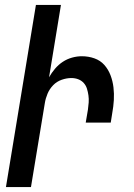

<svg xmlns="http://www.w3.org/2000/svg" viewBox="-20 -755 540 775"><path d="M4 0 125 -735H226L178 -443Q188 -461 202 -477.5Q216 -494 233.5 -505.5Q251 -517 271 -522.5Q291 -528 310 -528Q337 -528 361 -519.5Q385 -511 401 -493Q417 -475 426 -451.5Q435 -428 438 -402.5Q441 -377 439.5 -351Q438 -325 433 -298L427 -260H326L335 -313Q337 -327 338 -341.5Q339 -356 337 -370Q335 -384 331 -397Q327 -410 318 -420Q309 -430 296 -435Q283 -440 268 -440Q249 -440 229 -433Q209 -426 194.5 -411Q180 -396 172 -377Q164 -358 161 -339L105 0Z"/></svg>

Font: Iosevka Term Curly Semibold
Style: Italic
Weight: 600
Italic angle: -9°
Designer: Belleve Invis
Foundry: Belleve Invis
Version: Version 32.3.0